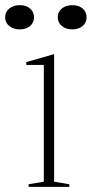

<svg xmlns="http://www.w3.org/2000/svg" viewBox="-48 -725 356 745"><path d="M63 0V-10L122 -20V-473H54V-484L162 -515V-20L221 -10V0ZM233 -705Q257 -705 272.5 -692Q288 -679 288 -658Q288 -637 272.5 -624Q257 -611 233 -611Q208 -611 192 -624Q176 -637 176 -658Q176 -679 192 -692Q208 -705 233 -705ZM29 -705Q53 -705 68.5 -692Q84 -679 84 -658Q84 -637 68.5 -624Q53 -611 29 -611Q4 -611 -12 -624Q-28 -637 -28 -658Q-28 -679 -12 -692Q4 -705 29 -705Z"/></svg>

Font: Kalnia ExtraLight
Style: Regular
Weight: 250
Designer: Frida Medrano
Foundry: Frida Medrano
Version: Version 1.105